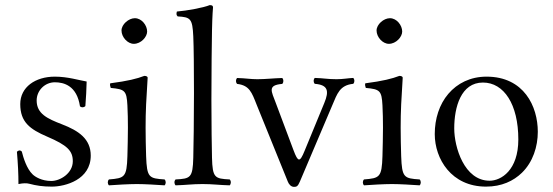

<svg xmlns="http://www.w3.org/2000/svg" viewBox="-20 -718 2158 749"><path d="M46 -126C50 -79 52 -40 52 0C62 -2 71 -3 76 -3C83 -3 88 -3 95 -1C121 6 147 10 182 10C235 10 334 -17 334 -111C334 -176 287 -208 222 -233C165 -255 123 -274 123 -326C123 -365 155 -397 194 -397C229 -397 280 -384 292 -303C298 -298 307 -298 313 -304C316 -338 317 -369 318 -400C288 -405 244 -419 194 -419C118 -419 59 -378.3 59 -312C59 -242 96.3 -214 164 -185C242.3 -151.4 264 -130 264 -89C264 -42 215 -12 180 -12C143 -12 117 -28 107 -38C84 -60 71 -103 65 -127C59 -133 52 -132 46 -126Z M454 -599C454 -573 478 -547 502 -547C530 -547 554 -573.9 554 -595C554 -619 533 -647 506 -647C482 -647 454 -623 454 -599ZM550 -109C548.9 -139 548 -189.5 548 -219.5C548 -249.5 548.5 -281 550 -311.3C552.5 -360.9 556 -415 556 -415C556 -419 551 -422 543 -422C514.5 -411 479 -402 410 -393C408 -387 410 -381 412 -375C466.5 -369.9 474 -365 477 -307C478.5 -277 479 -250.5 479 -220.5C479 -190.5 477.9 -139 477 -109C474.5 -26 466 -23 405 -18C399 -12 399 -1 405 5C431 3 484.3 0 514 0C545 0 592 3 622 5C628 -1 628 -12 622 -18C561 -22 553 -25 550 -109Z M734 -103C732 -24 723 -21 665 -18C658.9 -11.9 659.1 -0.9 665 5C705 4 729 0 770 0C811 0 835 4 876 5C881.9 -0.9 882.1 -11.9 876 -18C818 -21 809 -24 807 -103C806.1 -140.4 804.7 -232.8 804.7 -329.1C804.7 -439.9 806.2 -555.9 807 -599C808.2 -661 811 -689 811 -689C811 -696 807 -698 798 -698C774 -688 708 -676 670 -673C668 -665 667 -660 673 -654C723 -651 730.7 -646.3 734 -576C735.8 -537.8 736.7 -447.7 736.7 -355.1C736.7 -251.7 735.1 -144.9 734 -103Z M1208 -391C1259 -387 1265 -364 1245 -316L1168 -129C1149.6 -84.2 1142.9 -84.3 1125 -132L1056 -316C1039 -362 1022 -385.7 1081 -390.7C1087 -396.7 1087 -407.7 1081 -413.7C1046 -412.7 1015 -409 984 -409C957 -409 940 -412.7 905 -413.7C899 -407.7 899 -396.7 905 -390.7C953 -385 962 -358 981 -310L1103 -9C1106.8 0.5 1115 11 1127 11C1137 11 1141.9 9.1 1150 -10L1277 -309C1295 -351 1305 -386 1358 -391C1364 -397 1364 -408 1358 -414C1337 -413 1318 -409 1293 -409C1258 -409 1243 -413 1208 -414C1202 -408 1202 -397 1208 -391Z M1449 -599C1449 -573 1473 -547 1497 -547C1525 -547 1549 -573.9 1549 -595C1549 -619 1528 -647 1501 -647C1477 -647 1449 -623 1449 -599ZM1545 -109C1543.9 -139 1543 -189.5 1543 -219.5C1543 -249.5 1543.5 -281 1545 -311.3C1547.5 -360.9 1551 -415 1551 -415C1551 -419 1546 -422 1538 -422C1509.5 -411 1474 -402 1405 -393C1403 -387 1405 -381 1407 -375C1461.5 -369.9 1469 -365 1472 -307C1473.5 -277 1474 -250.5 1474 -220.5C1474 -190.5 1472.9 -139 1472 -109C1469.5 -26 1461 -23 1400 -18C1394 -12 1394 -1 1400 5C1426 3 1479.3 0 1509 0C1540 0 1587 3 1617 5C1623 -1 1623 -12 1617 -18C1556 -22 1548 -25 1545 -109Z M1676 -195C1676 -98 1741 10 1876 10C1937 10 1983 -12 2016 -44C2059 -86 2078 -146 2078 -204C2078 -303 2024 -419 1878 -419C1815 -419 1764 -393 1729 -352C1694 -311 1676 -255 1676 -195ZM1864 -396C1946 -396 2002 -311 2002 -174C2002 -54 1935 -13 1890 -13C1791 -13 1752 -144 1752 -217C1752 -300 1778 -396 1864 -396Z"/></svg>

Font: Libertinus Serif Display
Style: Regular
Weight: 400
Designer: Philipp H. Poll
Foundry: Khaled Hosny
Version: Version 6.1